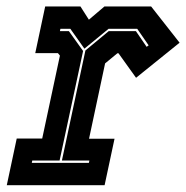

<svg xmlns="http://www.w3.org/2000/svg" viewBox="-30 -560 562 580"><path d="M-9.5 -0.5 20.5 -141.5H97.5L151 -392L145 -399.5H76.5L106.5 -540.5H213L238.5 -500.5L285.5 -540.5H426.5L512.5 -431L381 -325L328 -399H324.5L287.5 -368.5L239 -141H316L286 -0.5ZM66 -68H238.5L240 -75H157L228 -407.5L298.5 -466H380.5L413 -418.5L419 -423L384.5 -473H298L225 -413L182.5 -473H152.5L151 -466H178L221 -406L150 -75H67.5Z"/></svg>

Font: Tourney Condensed ExtraBold
Style: Italic
Weight: 800
Width: 3
Italic angle: -12°
Designer: Tyler Finck
Foundry: Etcetera Type Co
Version: Version 1.010; ttfautohint (v1.8.3)